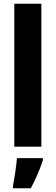

<svg xmlns="http://www.w3.org/2000/svg" viewBox="-20 -780 296 1021"><path d="M200 0V-760H56V0ZM208 72V61H70C67 103 56 173 49 208V221H144C169 174 192 122 208 72Z"/></svg>

Font: Noto Sans Gurmukhi UI ExtraCondensed ExtraBold
Style: Regular
Weight: 800
Width: 2
Designer: Jelle Bosma - Monotype Design Team
Foundry: Monotype Imaging Inc.
Version: Version 2.004